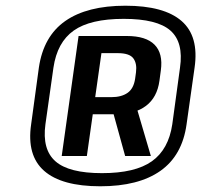

<svg xmlns="http://www.w3.org/2000/svg" viewBox="-20 -866 717 672"><path d="M331 -214Q196 -214 134.5 -268Q73 -322 89 -431L116 -629Q132 -739 208.5 -792.5Q285 -846 419 -846Q554 -846 615.5 -792.5Q677 -739 661 -629L633 -431Q618 -322 541.5 -268Q465 -214 331 -214ZM373 -483H460L508 -320H418ZM337 -260Q453 -260 511.5 -301.5Q570 -343 583 -431L610 -629Q623 -718 576.5 -759Q530 -800 413 -800Q296 -800 238 -759Q180 -718 167 -629L139 -431Q127 -343 174 -301.5Q221 -260 337 -260ZM255 -740H424Q491 -740 521 -709.5Q551 -679 543 -620L538 -583Q530 -525 491 -495.5Q452 -466 386 -466H301L309 -526H370Q405 -526 426.5 -541Q448 -556 453 -591L456 -613Q460 -644 446.5 -662Q433 -680 392 -680H316L338 -701L284 -320H196Z"/></svg>

Font: Pathway Extreme SemiCondensed
Style: Bold Italic
Weight: 700
Width: 4
Italic angle: -8°
Version: Version 1.001;gftools[0.9.26]